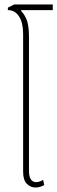

<svg xmlns="http://www.w3.org/2000/svg" viewBox="-20 -825 255 855"><path d="M138 10Q116 10 99.5 -6.5Q83 -23 83 -60V-674Q83 -723 65 -751.5Q47 -780 15 -780V-791L43 -805H215V-780H74V-776Q91 -759 100 -733.5Q109 -708 109 -661V-65Q109 -14 141 -14Q149 -14 157.5 -17Q166 -20 172 -24L177 -1Q158 10 138 10Z"/></svg>

Font: Noto Sans Thai ExtCond Thin
Style: Regular
Weight: 100
Width: 2
Designer: Monotype Design Team
Foundry: Monotype Imaging Inc.
Version: Version 2.002; ttfautohint (v1.8.4.7-5d5b)